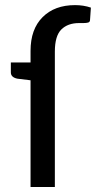

<svg xmlns="http://www.w3.org/2000/svg" viewBox="-20 -750 384 770"><path d="M200 0H102.5V-428L49.5 -434.5Q23.5 -440 23.5 -459.5V-499.5H102.5V-546Q102.5 -633 150.8 -681.2Q199 -729.5 281 -729.5Q315 -729.5 344.5 -719.5L341 -669Q340.5 -661.5 333.2 -659.5Q326 -657.5 314.5 -657.5H297Q252 -657.5 226 -631.8Q200 -606 200 -543Z"/></svg>

Font: Verano Sans Medium
Style: Regular
Weight: 500
Designer: Lukasz Dziedzic with Adam Twardoch and Botio Nikoltchev
Foundry: tyPoland Lukasz Dziedzic
Version: Version 3.001;December 28, 2019;FontCreator 12.0.0.2547 64-b